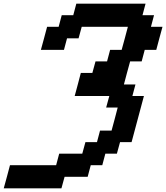

<svg xmlns="http://www.w3.org/2000/svg" viewBox="-54 -895 900 1040"><path d="M-33.7 125H278.8L295.9 62.5H420.9L437.5 0H500L516.6 -62.5H579.1L596.2 -125H658.7Q669.9 -166.5 692.1 -249.8Q714.4 -333 725.6 -375H663.1L679.7 -437.5H617.2Q622.6 -458.5 633.8 -500.2Q645 -542 650.9 -562.5H713.4L730 -625H792.5Q797.9 -645.5 809.1 -687.3Q820.3 -729 826.2 -750H763.7L780.3 -812.5H717.8L734.4 -875H359.4L342.8 -812.5H280.3L263.7 -750H201.2Q195.8 -729.5 184.6 -687.7Q173.3 -646 167.5 -625H292.5L309.1 -687.5H371.6L388.7 -750H638.7Q633.3 -729.5 622.1 -687.5Q610.8 -645.5 605 -625H542.5L525.9 -562.5H463.4L446.3 -500H383.8Q378.4 -479 367.4 -437.5Q356.4 -396 350.6 -375H538.1L521 -312.5H583.5Q578.1 -291.5 567.1 -249.8Q556.2 -208 550.3 -187.5H487.8L471.2 -125H408.7L391.6 -62.5H266.6L250 0H0Q-5.4 21 -16.6 62.5Q-27.8 104 -33.7 125Z"/></svg>

Font: Faithful 32x
Style: Oblique
Weight: 400
Foundry: Faithful Resource Pack
Version: Version 1.0; January 27, 2023